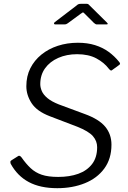

<svg xmlns="http://www.w3.org/2000/svg" viewBox="-20 -976 671 1006"><path d="M550 -616Q526 -648 485 -670Q444 -692 384 -692Q329 -692 285 -672.5Q241 -653 216 -618Q191 -583 191 -535Q191 -518 199 -499Q207 -480 228.5 -462Q250 -444 288 -429L423 -379Q498 -352 531 -312.5Q564 -273 564 -218Q564 -144 526.5 -93Q489 -42 424.5 -16Q360 10 280 10Q191 10 131 -22Q71 -54 36 -118Q34 -124 34.5 -129Q35 -134 43 -138L70 -155Q77 -161 82.5 -159.5Q88 -158 93 -151Q116 -118 140.5 -95Q165 -72 198.5 -60.5Q232 -49 285 -49Q345 -49 390.5 -65.5Q436 -82 462.5 -116.5Q489 -151 489 -205Q489 -237 467 -262.5Q445 -288 385 -312L241 -367Q173 -393 145.5 -435.5Q118 -478 118 -524Q118 -577 139 -618.5Q160 -660 197 -690Q234 -720 283 -736Q332 -752 388 -752Q438 -752 478 -739.5Q518 -727 549 -704.5Q580 -682 604 -652Q609 -646 609 -642.5Q609 -639 605 -636L565 -607Q562 -606 559 -607.5Q556 -609 550 -616ZM472 -856 423 -905Q416 -912 414 -911Q412 -910 403 -904L335 -854Q329 -850 326 -849Q323 -848 317 -848H270Q264 -848 263 -852Q262 -856 267 -860L381 -947Q386 -952 391 -954Q396 -956 404 -956H435Q442 -956 445 -952Q448 -948 452 -945L540 -858Q545 -853 544.5 -850.5Q544 -848 537 -848H487Q483 -848 479.5 -850.5Q476 -853 472 -856Z"/></svg>

Font: Libre Franklin Thin Light
Style: Italic
Weight: 300
Italic angle: -8°
Version: Version 3.000